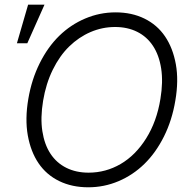

<svg xmlns="http://www.w3.org/2000/svg" viewBox="-20 -790 820 820"><path d="M728.7 -359.7Q714.8 -276.3 680.2 -207Q645.6 -137.8 596.9 -90.2Q548.3 -42.6 486.5 -16.3Q424.7 9.9 356.9 9.9Q287.3 9.9 232.8 -16.7Q178.3 -43.3 144.7 -92.7Q111.2 -142 98.7 -211.8Q86.3 -281.6 100.9 -367.5Q115.1 -451 149.7 -520.2Q184.3 -589.5 233.1 -637.1Q282 -684.7 343.9 -710.9Q405.9 -737.2 473.7 -737.2Q542.6 -737.2 596.9 -710.6Q651.3 -683.9 684.8 -634.6Q718.4 -585.2 731 -515.6Q743.6 -446 728.7 -359.7ZM665.1 -367.5Q677.2 -440.3 668.3 -497.5Q659.4 -554.7 633.3 -594.1Q607.2 -633.5 565.9 -654.1Q524.5 -674.7 471.6 -674.7Q416.9 -674.7 366.7 -653.1Q316.4 -631.4 275.6 -591.6Q234.7 -551.8 205.4 -492.2Q176.1 -432.5 164.1 -359.7Q152 -286.9 160.9 -229.8Q169.7 -172.6 195.8 -133.2Q221.9 -93.8 263.5 -73.2Q305 -52.6 358.3 -52.6Q431.8 -52.6 495.4 -89.7Q558.9 -126.8 604.2 -198.9Q649.5 -271 665.1 -367.5ZM52.2 -605.1 100.1 -770.2H170.1L96.6 -605.1Z"/></svg>

Font: Karasuma Gothic
Style: Light Italic
Weight: 300
Italic angle: 9.39998°
Designer: Rasmus Andersson / Ryoko Nishizuka
Foundry: rsms
Version: Version 1.00